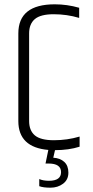

<svg xmlns="http://www.w3.org/2000/svg" viewBox="-20 -691 429 890"><path d="M162 172V139Q180 147 207 147Q263 147 263 107Q263 67 205 67H191L204 4Q65 -8 65 -130V-536Q65 -671 234 -671Q291 -671 347 -655V-608Q290 -625 229 -625Q168 -625 141.5 -602.5Q115 -580 115 -536V-130Q115 -86 141.5 -63.5Q168 -41 230 -41Q292 -41 349 -58V-11Q299 5 235 5L227 40Q259 42 278 59.5Q297 77 297 109.5Q297 142 272.5 160.5Q248 179 214 179Q180 179 162 172Z"/></svg>

Font: Khand Light
Style: Regular
Weight: 300
Designer: Devanagari: Sanchit Sawaria, Jyotish Sonowal; Latin: Satya Rajpurohit
Foundry: Indian Type Foundry
Version: Version 1.101;PS 1.0;hotconv 1.0.78;makeotf.lib2.5.61930; tt